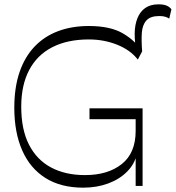

<svg xmlns="http://www.w3.org/2000/svg" viewBox="-20 -858 811 886"><path d="M610 -621Q601 -665 601.5 -704Q602 -743 614 -773.5Q626 -804 650 -821Q674 -838 711 -838Q735 -838 749 -832Q763 -826 771 -815L761 -772Q754 -777 743 -780.5Q732 -784 715 -784Q674 -784 655.5 -763.5Q637 -743 634.5 -706.5Q632 -670 636 -621ZM364 8Q261 8 190 -36.5Q119 -81 82.5 -164Q46 -247 46 -361Q46 -454 70 -524.5Q94 -595 139 -642.5Q184 -690 247.5 -714Q311 -738 390 -738Q489 -738 547 -704Q605 -670 636 -621L616 -583Q582 -627 521 -651.5Q460 -676 390 -676Q291 -676 221 -640Q151 -604 114.5 -534.5Q78 -465 78 -366Q78 -260 114 -190Q150 -120 216 -85Q282 -50 372 -50Q478 -50 542 -101Q606 -152 606 -254V-333L632 -308H393V-358H638V0H606V-151L612 -149Q602 -102 567 -66.5Q532 -31 479.5 -11.5Q427 8 364 8Z"/></svg>

Font: Savate ExtraLight
Style: Regular
Weight: 200
Designer: Max Esnée
Foundry: Plomb Type
Version: Version 2.000